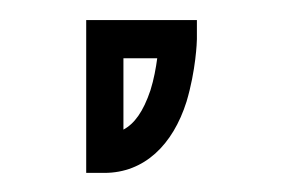

<svg xmlns="http://www.w3.org/2000/svg" viewBox="-20 -82 289 196"><path d="M106 -22.5H140.5C139.2 -12.8 137.1 -1 133.6 10.1C126.2 32.2 117.1 44.4 106 50.3ZM86.5 94.5C127.4 94.5 156.5 65.8 170.4 21.8C180 -10.3 181 -39.6 181 -42V-61.5H68V94.5Z"/></svg>

Font: Platiipus Bold
Style: Bold
Weight: 400
Version: Version 001.000